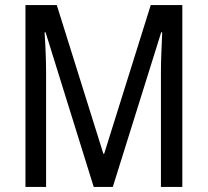

<svg xmlns="http://www.w3.org/2000/svg" viewBox="-20 -785 815 754"><path d="M348 -51 159 -658H155Q158 -614 159.5 -573Q161 -532 161 -502V-51H80V-765H203L386 -181H389L572 -765H696V-51H612V-502Q612 -533 613.5 -573Q615 -613 617 -658H613L423 -51Z"/></svg>

Font: Noto Sans Tamil UI Condensed
Style: Regular
Weight: 400
Width: 3
Designer: Jelle Bosma - Monotype Design Team
Foundry: Monotype Imaging Inc.
Version: Version 2.004; ttfautohint (v1.8.4.7-5d5b)